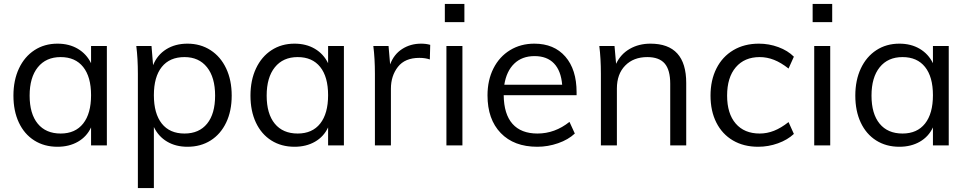

<svg xmlns="http://www.w3.org/2000/svg" viewBox="-20 -736 4902 972"><path d="M521 -503V0H441V-91Q419 -44 374.5 -18.5Q330 7 271 7Q204 7 153.5 -25Q103 -57 75.5 -115.5Q48 -174 48 -252Q48 -330 76 -389.5Q104 -449 154.5 -482Q205 -515 271 -515Q330 -515 374 -489Q418 -463 441 -416V-503ZM441 -254Q441 -347 401 -397Q361 -447 287 -447Q213 -447 171.5 -395.5Q130 -344 130 -252Q130 -160 171 -110Q212 -60 287 -60Q361 -60 401 -110.5Q441 -161 441 -254Z M1153 -252Q1153 -174 1125 -115.5Q1097 -57 1046.5 -25Q996 7 929 7Q870 7 826 -19Q782 -45 759 -93V216H678V-362Q678 -440 670 -503H747L755 -406Q776 -458 821.5 -486.5Q867 -515 929 -515Q995 -515 1046 -482Q1097 -449 1125 -389.5Q1153 -330 1153 -252ZM1069 -252Q1069 -344 1028 -395.5Q987 -447 914 -447Q839 -447 799 -397Q759 -347 759 -254Q759 -161 799 -110.5Q839 -60 914 -60Q988 -60 1028.5 -110Q1069 -160 1069 -252Z M1721 -503V0H1641V-91Q1619 -44 1574.5 -18.5Q1530 7 1471 7Q1404 7 1353.5 -25Q1303 -57 1275.5 -115.5Q1248 -174 1248 -252Q1248 -330 1276 -389.5Q1304 -449 1354.5 -482Q1405 -515 1471 -515Q1530 -515 1574 -489Q1618 -463 1641 -416V-503ZM1641 -254Q1641 -347 1601 -397Q1561 -447 1487 -447Q1413 -447 1371.5 -395.5Q1330 -344 1330 -252Q1330 -160 1371 -110Q1412 -60 1487 -60Q1561 -60 1601 -110.5Q1641 -161 1641 -254Z M2158 -509 2156 -435Q2133 -443 2103 -443Q2030 -443 1994.5 -397.5Q1959 -352 1959 -287V0H1878V-362Q1878 -440 1870 -503H1947L1955 -410Q1974 -461 2016 -488Q2058 -515 2112 -515Q2137 -515 2158 -509Z M2240 0V-503H2321V0ZM2232 -716H2331V-624H2232Z M2899 -254H2530Q2531 -158 2574.5 -109Q2618 -60 2701 -60Q2789 -60 2863 -119L2890 -60Q2857 -29 2805.5 -11Q2754 7 2700 7Q2582 7 2515 -62.5Q2448 -132 2448 -253Q2448 -330 2478 -389.5Q2508 -449 2562 -482Q2616 -515 2685 -515Q2785 -515 2842 -449.5Q2899 -384 2899 -269ZM2533 -307H2826Q2820 -378 2784.5 -415Q2749 -452 2686 -452Q2623 -452 2583.5 -414Q2544 -376 2533 -307Z M3454 -316V0H3373V-312Q3373 -382 3345 -414.5Q3317 -447 3257 -447Q3187 -447 3145 -404Q3103 -361 3103 -288V0H3022V-362Q3022 -440 3014 -503H3091L3099 -413Q3122 -462 3168 -488.5Q3214 -515 3273 -515Q3454 -515 3454 -316Z M3577 -252Q3577 -330 3607 -389.5Q3637 -449 3692.5 -482Q3748 -515 3822 -515Q3873 -515 3920.5 -497.5Q3968 -480 3999 -449L3972 -389Q3934 -419 3898.5 -433Q3863 -447 3826 -447Q3749 -447 3705 -395.5Q3661 -344 3661 -252Q3661 -161 3704.5 -110.5Q3748 -60 3826 -60Q3863 -60 3898.5 -74Q3934 -88 3972 -118L3999 -58Q3967 -28 3918.5 -10.5Q3870 7 3818 7Q3745 7 3690.5 -25Q3636 -57 3606.5 -115.5Q3577 -174 3577 -252Z M4102 0V-503H4183V0ZM4094 -716H4193V-624H4094Z M4783 -503V0H4703V-91Q4681 -44 4636.5 -18.5Q4592 7 4533 7Q4466 7 4415.5 -25Q4365 -57 4337.5 -115.5Q4310 -174 4310 -252Q4310 -330 4338 -389.5Q4366 -449 4416.5 -482Q4467 -515 4533 -515Q4592 -515 4636 -489Q4680 -463 4703 -416V-503ZM4703 -254Q4703 -347 4663 -397Q4623 -447 4549 -447Q4475 -447 4433.5 -395.5Q4392 -344 4392 -252Q4392 -160 4433 -110Q4474 -60 4549 -60Q4623 -60 4663 -110.5Q4703 -161 4703 -254Z"/></svg>

Font: Muli
Style: Regular
Weight: 400
Designer: Vernon Adams
Foundry: Vernon Adams
Version: Version 2.000